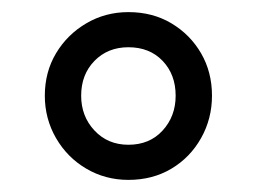

<svg xmlns="http://www.w3.org/2000/svg" viewBox="-20 -742 424 317"><path d="M192 -445Q154 -445 122.5 -463.5Q91 -482 72.5 -514Q54 -546 54 -584Q54 -623 72.5 -654Q91 -685 122.5 -703.5Q154 -722 192 -722Q232 -722 263 -703.5Q294 -685 312 -654Q330 -623 330 -584Q330 -546 312 -514Q294 -482 263 -463.5Q232 -445 192 -445ZM192 -503Q227 -503 248.5 -526.5Q270 -550 270 -584Q270 -619 248.5 -641.5Q227 -664 192 -664Q158 -664 136 -641.5Q114 -619 114 -584Q114 -550 136 -526.5Q158 -503 192 -503Z"/></svg>

Font: Special Gothic
Style: Regular
Weight: 400
Designer: Alistair McCready
Foundry: Monolith
Version: Version 1.010; ttfautohint (v1.8.4.7-5d5b)